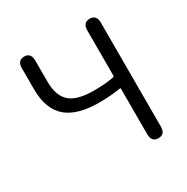

<svg xmlns="http://www.w3.org/2000/svg" viewBox="-166 -876 993 1019"><g transform="rotate(-30 330.5 -366.0)"><path d="M518 0Q476 0 476 -48V-327Q476 -332 471 -331Q412 -321 340 -321Q211 -321 146 -373Q75 -430 75 -555V-684Q75 -732 116 -732Q157 -732 157 -684V-555Q157 -464 206 -425Q251 -390 348 -390Q419 -390 469 -400Q476 -401 476 -408V-684Q476 -732 518 -732Q559 -732 559 -684V-48Q559 0 518 0Z"/></g></svg>

Font: Resource Han Rounded JP Normal
Style: Regular
Weight: 350
Designer: Cyano Hao (round all glyphs); Ryoko NISHIZUKA 西塚涼子 (kana, bopomofo & ideographs); Paul D. Hunt (Latin, Greek & Cyrillic)
Foundry: Cyano Hao
Version: 0.990